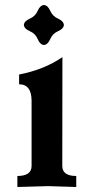

<svg xmlns="http://www.w3.org/2000/svg" viewBox="-20 -746 352 766"><path d="M155.3 -566.4Q139.6 -567.9 130.4 -590.1Q121.1 -612.3 98.9 -621.6Q76.7 -630.9 75.2 -646.5Q76.7 -662.1 98.9 -671.6Q121.1 -681.2 130.4 -702.9Q139.6 -724.6 155.3 -726.1Q170.9 -724.6 180.4 -702.9Q189.9 -681.2 211.7 -671.6Q233.4 -662.1 234.9 -646.5Q233.4 -630.9 211.7 -621.6Q189.9 -612.3 180.4 -590.1Q170.9 -567.9 155.3 -566.4ZM284.2 0 171.9 -3.4 49.3 0V-43.9Q106 -43.9 106 -84V-343.3Q106 -409.7 56.2 -409.7V-448.7Q156.7 -468.3 229 -518.1Q228.5 -408.7 228.5 -84Q228.5 -43.9 284.2 -43.9Z"/></svg>

Font: Kelvinch
Style: Bold
Weight: 700
Designer: Paul James Miller
Foundry: High-Logic / Made with FontCreator
Version: Version 3.501;March 28, 2021;FontCreator 13.0.0.2683 64-bit